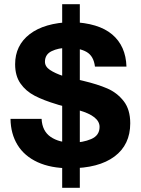

<svg xmlns="http://www.w3.org/2000/svg" viewBox="-20 -790 670 914"><path d="M30 -224H178Q181 -166 221 -138.5Q261 -111 324 -111Q374 -111 414 -128Q454 -145 454 -186Q454 -237 356 -265L258 -291L252 -293Q188 -312 145.5 -334Q103 -356 77.5 -392.5Q52 -429 52 -484Q52 -574 121.5 -627.5Q191 -681 319 -685Q449 -681 514 -626Q579 -571 582 -473H432Q426 -523 392.5 -542.5Q359 -562 300 -562Q258 -562 226 -546.5Q194 -531 194 -496Q194 -473 218 -457Q242 -441 281 -428L377 -405Q444 -389 490.5 -369Q537 -349 568.5 -309Q600 -269 600 -203Q600 -101 525 -45Q450 11 312 11Q222 11 159 -18Q96 -47 63.5 -100Q31 -153 30 -224ZM276 -770H360V104H276Z"/></svg>

Font: Teachers[wght]
Style: Regular
Weight: 400
Designer: Alfredo Marco Pradil & Chank Diesel
Version: Version 1.000;Glyphs 3.1.2 (3151)